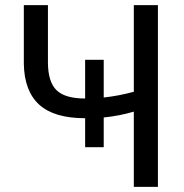

<svg xmlns="http://www.w3.org/2000/svg" viewBox="-20 -731 719 751"><path d="M167.5 -710.9V-485.4Q168 -410.2 201.4 -377.9Q234.9 -345.7 313 -345.7V-497.1H385.7V-349.6Q444.8 -356 503.4 -372.1V-710.9H597.7V0H503.4V-294.4Q447.8 -277.8 385.7 -271.5V-155.3H313V-268.6Q191.9 -268.6 133.5 -321.5Q75.2 -374.5 73.2 -481V-710.9Z"/></svg>

Font: MAUL
Style: Regular
Weight: 400
Designer: MAUL
Version: Version 1.0; 2020; ttfautohint (v1.8.3)